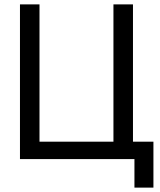

<svg xmlns="http://www.w3.org/2000/svg" viewBox="-20 -725 730 875"><path d="M497 0V-705H586V0ZM112.2 0V-79.3H542.7V0ZM71 0V-705H160V0ZM592.7 130V0H548V-79.3H679.2V130Z"/></svg>

Font: TikTok Sans Light
Style: Regular
Weight: 300
Version: Version 4.000